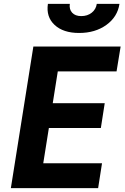

<svg xmlns="http://www.w3.org/2000/svg" viewBox="-20 -970 642 990"><path d="M36 0 152 -730H602L581 -602H278L252 -438H520L500 -310H232L203 -128H506L486 0ZM388 -800Q306 -800 261.5 -841.5Q217 -883 227 -950H340Q336 -922 352 -904.5Q368 -887 399 -887Q431 -887 453 -904.5Q475 -922 479 -950H596Q586 -883 528.5 -841.5Q471 -800 388 -800Z"/></svg>

Font: JetBrains Mono NL ExtraBold
Style: Italic
Weight: 800
Italic angle: -9°
Monospace: yes
Designer: Philipp Nurullin, Konstantin Bulenkov
Foundry: JetBrains
Version: Version 2.305; ttfautohint (v1.8.4.7-5d5b)